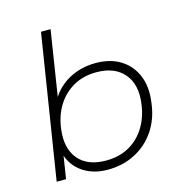

<svg xmlns="http://www.w3.org/2000/svg" viewBox="-105 -803 873 909"><g transform="rotate(-15 331.0 -348.5)"><path d="M314 8Q242 8 191.5 -26.5Q141 -61 124 -121H129L110 0H64L176 -705H223L170 -368H162Q184 -409 217.5 -437Q251 -465 294 -480Q337 -495 386 -495Q459 -495 509 -463.5Q559 -432 582 -376Q605 -320 594 -244Q585 -169 547.5 -112.5Q510 -56 449.5 -24Q389 8 314 8ZM317 -36Q381 -36 429.5 -63Q478 -90 508.5 -139Q539 -188 547 -252Q560 -344 514.5 -398Q469 -452 379 -452Q315 -452 266.5 -424.5Q218 -397 187.5 -348.5Q157 -300 149 -235Q137 -143 181.5 -89.5Q226 -36 317 -36Z"/></g></svg>

Font: Nunito Sans 10pt SemiExpanded ExtraLight
Style: Italic
Weight: 250
Width: 6
Italic angle: -9°
Designer: Vernon Adams
Foundry: Vernon Adams
Version: Version 3.101;gftools[0.9.27]